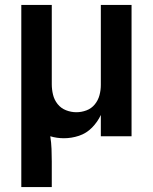

<svg xmlns="http://www.w3.org/2000/svg" viewBox="-20 -550 616 775"><path d="M66 205H189V102Q189 77 188 51.5Q187 26 183 0Q196 4 210 6Q224 8 238 8Q269 8 299 -2Q329 -12 351.5 -35Q374 -58 387 -86V0H511V-530H387V-207Q387 -186 381.5 -165.5Q376 -145 362.5 -128.5Q349 -112 329 -104.5Q309 -97 288 -97Q267 -97 246.5 -105Q226 -113 212.5 -130Q199 -147 194 -168Q189 -189 189 -210V-530H66Z"/></svg>

Font: Iosevka Sparkle
Style: Bold
Weight: 700
Designer: Belleve Invis
Foundry: Belleve Invis
Version: Version 4.5.0; ttfautohint (v1.8.3)